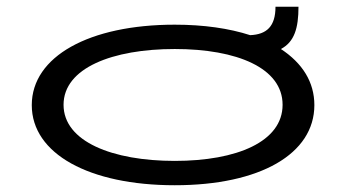

<svg xmlns="http://www.w3.org/2000/svg" viewBox="-20 -540 1040 568"><path d="M497 8C750 8 910 -85 910 -229C910 -297 875 -353 811 -395C851 -416 863 -457 863 -520H795C795 -462 769 -438 720 -436C658 -456 583 -467 497 -467C244 -467 74 -373 74 -229C74 -85 244 8 497 8ZM497 -64C313 -64 168 -121 168 -230C168 -339 313 -395 497 -395C681 -395 816 -339 816 -230C816 -121 681 -64 497 -64Z"/></svg>

Font: Inconsolata UltraExpanded
Style: Regular
Weight: 400
Width: 9
Monospace: yes
Designer: Raph Levien, Cyreal, Brenton Simpson
Foundry: Raph Levien, Cyreal, Google
Version: Version 3.100